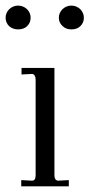

<svg xmlns="http://www.w3.org/2000/svg" viewBox="-33 -658 316 678"><path d="M159.2 -39.1Q159.2 -21.5 171.9 -20L210 -22V0H42V-22L80.1 -20Q92.8 -20 92.8 -39.1V-377Q92.8 -394 81.1 -397L43 -395V-418H159.2ZM-13.2 -595.2Q-13.2 -612.8 0 -626Q13.7 -638.2 30.8 -638.2Q48.3 -638.2 62 -626Q75.2 -612.8 75.2 -595.2Q75.2 -578.1 63 -565.9Q51.3 -554.2 30.8 -554.2Q12.2 -554.2 -1 -565.9Q-13.2 -578.1 -13.2 -595.2ZM188 -626Q201.7 -638.2 219.2 -638.2Q236.3 -638.2 250 -626Q263.2 -612.8 263.2 -595.2Q263.2 -578.1 251 -565.9Q239.3 -554.2 219.2 -554.2Q199.7 -554.2 188 -565.9Q174.8 -577.6 174.8 -595.2Q174.8 -612.8 188 -626Z"/></svg>

Font: Unna Light
Style: Regular
Weight: 300
Designer: Jorge de Buen Unna
Foundry: Omnibus-Type
Version: Version 2.007;PS 002.007;hotconv 1.0.88;makeotf.lib2.5.64775